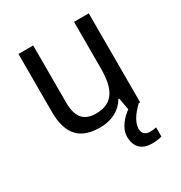

<svg xmlns="http://www.w3.org/2000/svg" viewBox="-176 -660 942 1002"><g transform="rotate(-30 294.5 -159.0)"><path d="M432.1 0 418.9 -71.8H414.1Q401.9 -50.8 385 -35.4Q368.2 -20 348.1 -10Q328.1 0 305.7 4.9Q283.2 9.8 259.8 9.8Q215.3 9.8 181.6 -1.5Q147.9 -12.7 125.5 -36.6Q103 -60.5 91.6 -97.7Q80.1 -134.8 80.1 -186V-536.1H168.9V-190.9Q168.9 -127.4 194.8 -95.7Q220.7 -64 274.9 -64Q314.5 -64 341.3 -76.7Q368.2 -89.4 384.5 -114Q400.9 -138.7 408 -174.8Q415 -210.9 415 -257.8V-536.1H503.9V0ZM427.7 116.2Q427.7 138.2 440.4 148.7Q453.1 159.2 469.7 159.2Q481.9 159.2 492.9 158Q503.9 156.7 510.7 154.8V210Q498 213.9 482.4 215.8Q466.8 217.8 452.6 217.8Q403.8 217.8 379.4 192.4Q355 167 355 123Q355 102.5 362.3 84.2Q369.6 65.9 381.1 50.3Q392.6 34.7 406.2 22Q419.9 9.3 432.6 0H495.6Q427.7 64.9 427.7 116.2Z"/></g></svg>

Font: Genotype
Style: Regular
Weight: 400
Foundry: Ascender Corporation
Version: Version 1.00